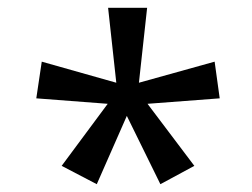

<svg xmlns="http://www.w3.org/2000/svg" viewBox="-20 -765 647 492"><path d="M138 -340 256 -499 73 -513 87 -607 278 -553 257 -745H357L336 -553L530 -607L543 -513L358 -499L478 -340L391 -293L305 -468L228 -293Z"/></svg>

Font: ubangla85
Style: Book
Weight: 400
Designer: Jelle Bosma - Monotype Design Team
Foundry: Monotype Imaging Inc.
Version: Version 2.003